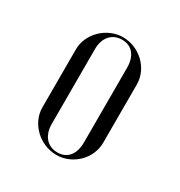

<svg xmlns="http://www.w3.org/2000/svg" viewBox="-88 -769 406 434"><g transform="rotate(30 114.5 -552.0)"><path d="M114 -705C72 -705 35 -669 35 -628V-476C35 -435 72 -399 116 -399C158 -399 194 -434 194 -476V-628C194 -670 157 -705 114 -705ZM115 -699C141 -699 156 -680 156 -650V-455C156 -424 141 -405 115 -405C89 -405 72 -424 72 -455V-650C72 -680 89 -699 115 -699Z"/></g></svg>

Font: Moniqa Display
Style: Regular
Weight: 400
Designer: Rajesh Rajput
Foundry: Rajesh Rajput
Version: Version 1.000